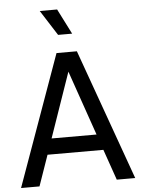

<svg xmlns="http://www.w3.org/2000/svg" viewBox="-64 -1040 799 1089"><g transform="rotate(-5 336.0 -495.5)"><path d="M278 -745H394L661 0H556L495 -175H177L116 0H11ZM464 -265 336 -634 208 -265ZM204 -991H303L376 -847H296Z"/></g></svg>

Font: Eudoxus Sans Medium
Style: Regular
Weight: 500
Designer: Stijn de Vries
Foundry: tokotype
Version: Version 2.005